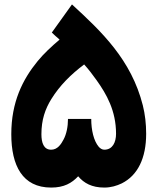

<svg xmlns="http://www.w3.org/2000/svg" viewBox="-20 -763 735 867"><path d="M167 -157C167 -222 184 -271 212 -316C250 -377 299 -426 360 -472C380 -450 399 -425 416 -401C461 -338 504 -263 504 -159C504 -120 488 -87 451 -87C442 -87 433 -92 426 -100C403 -127 392 -176 392 -226H287C287 -191 280 -157 267 -133C256 -112 240 -87 211 -87C177 -87 167 -119 167 -157ZM211 84C269 84 304 64 333 33C359 64 395 84 451 84C481 84 507 76 530 65C602 29 640 -49 640 -159C640 -204 635 -247 625 -287C573 -493 439 -620 305 -743L214 -616C220 -611 225 -605 231 -600C237 -595 243 -590 249 -584C211 -552 177 -520 150 -487C82 -404 31 -302 31 -157C31 -16 81 84 211 84Z"/></svg>

Font: Iranian Sans Web
Style: Bold
Weight: 700
Designer: Hooman Mehr, Hadi Navid in Neviseh Pardaz Co. Ltd. (http://nevisa.com)
Foundry: http://font-store.ir
Version: 5.0.2 build 3/9/1393